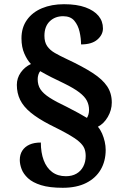

<svg xmlns="http://www.w3.org/2000/svg" viewBox="-20 -780 584 912"><path d="M278 112Q215 112 175 99.5Q135 87 113 66.5Q91 46 82.5 23Q74 0 74 -20Q74 -46 86 -64.5Q98 -83 120 -93Q142 -103 174 -103Q174 -55 187.5 -19Q201 17 227.5 37Q254 57 293 57Q322 57 343 45Q364 33 375.5 11Q387 -11 387 -39Q387 -60 380.5 -75.5Q374 -91 356 -107Q338 -123 304.5 -142Q271 -161 216 -188Q160 -217 125.5 -245.5Q91 -274 75.5 -306Q60 -338 60 -377Q60 -409 78.5 -435.5Q97 -462 127 -476Q110 -493 96 -524.5Q82 -556 82 -598Q82 -649 108 -685.5Q134 -722 179.5 -741Q225 -760 284 -760Q345 -760 386 -745Q427 -730 448 -704.5Q469 -679 469 -645Q469 -615 442.5 -592Q416 -569 365 -569Q365 -598 358 -629Q351 -660 333 -681.5Q315 -703 280 -703Q241 -703 216 -678.5Q191 -654 191 -610Q191 -580 204 -561Q217 -542 240.5 -528.5Q264 -515 296 -500Q373 -464 420 -433.5Q467 -403 489 -370Q511 -337 511 -293Q511 -257 492 -224.5Q473 -192 445 -178Q457 -164 465 -145.5Q473 -127 477.5 -107Q482 -87 482 -68Q482 -15 458.5 25.5Q435 66 389.5 89Q344 112 278 112ZM393 -220Q397 -226 400 -236Q403 -246 403 -258Q403 -281 393 -301Q383 -321 357 -341Q331 -361 284 -384Q252 -399 223.5 -413.5Q195 -428 171 -442Q165 -435 162 -424.5Q159 -414 159 -404Q159 -376 172 -356Q185 -336 215 -316.5Q245 -297 298 -272Q331 -255 353 -243Q375 -231 393 -220Z"/></svg>

Font: Noto Serif Thai ExtraBold
Style: Regular
Weight: 800
Version: Version 2.001